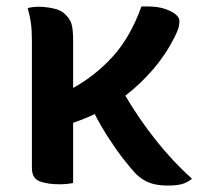

<svg xmlns="http://www.w3.org/2000/svg" viewBox="-20 -566 640 596"><path d="M207 2Q198 4 187 5Q176 6 163 6Q128 6 103.5 -3Q79 -12 79 -45V-441Q79 -472 76 -494Q73 -516 66 -541Q82 -545 101 -545Q120 -545 145 -540Q170 -535 183 -521Q197 -508 202 -491.5Q207 -475 207 -441V-293Q276 -331 330.5 -391Q385 -451 419 -546H439Q479 -546 508 -532Q537 -518 537 -500Q537 -492 534.5 -481.5Q532 -471 522 -451Q495 -397 455.5 -351Q416 -305 369 -269Q412 -196 464.5 -130Q517 -64 576 -11Q561 1 544.5 5.5Q528 10 501 10Q467 10 444.5 1.5Q422 -7 402 -26Q386 -43 363 -72.5Q340 -102 316.5 -138.5Q293 -175 274 -212Q241 -196 207 -185Z"/></svg>

Font: Recursive Mn Csl St SmB
Style: Regular
Weight: 600
Monospace: yes
Version: Version 1.079;hotconv 1.0.112;makeotfexe 2.5.65598; ttfautoh